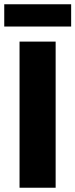

<svg xmlns="http://www.w3.org/2000/svg" viewBox="-32 -884 355 904"><path d="M60 -688H230V0H60ZM-12 -864H303V-759H-12Q-12 -759 -12 -775Q-12 -791 -12 -811.5Q-12 -832 -12 -848Q-12 -864 -12 -864Z"/></svg>

Font: Roundo Variable
Style: Regular
Weight: 200
Designer: Shiva Nallaperumal
Foundry: Indian Type Foundry
Version: Version 2.000